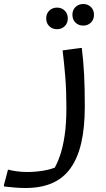

<svg xmlns="http://www.w3.org/2000/svg" viewBox="-72 -680 532 960"><path d="M-32 168Q-13 173 11.5 176.5Q36 180 64 180Q105 180 147 173Q189 166 225 148L194 172Q213 141 227.5 99.5Q242 58 251 -1Q260 -60 260 -144Q260 -225 254.5 -294Q249 -363 241 -428L329 -440H337Q345 -376 348.5 -308Q352 -240 352 -148Q352 -43 334.5 33.5Q317 110 281 160.5Q245 211 189 235.5Q133 260 56 260Q30 260 5 258Q-20 256 -36 254Q-52 252 -52 252V244ZM344 -552Q321 -552 305.5 -567Q290 -582 290 -606Q290 -630 305.5 -645Q321 -660 344 -660Q367 -660 382.5 -645Q398 -630 398 -606Q398 -582 382.5 -567Q367 -552 344 -552ZM213 -534Q190 -534 174.5 -549Q159 -564 159 -588Q159 -612 174.5 -627Q190 -642 213 -642Q236 -642 251.5 -627Q267 -612 267 -588Q267 -564 251.5 -549Q236 -534 213 -534Z"/></svg>

Font: Kufam
Style: Regular
Weight: 400
Designer: Wael Morcos, Artur Schmal
Foundry: Original Type
Version: Version 1.301; ttfautohint (v1.8.3)